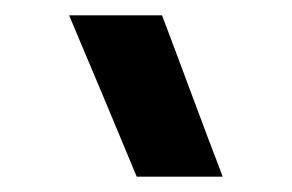

<svg xmlns="http://www.w3.org/2000/svg" viewBox="-20 -108 380 250"><path d="M70 -88C100 -17 129 52 158 122H270C243 52 218 -17 191 -88Z"/></svg>

Font: Hejaz SemiBold
Style: Regular
Weight: 600
Designer: Bandar Raffah (Arabic) and Santiago Orozco (Latin)
Foundry: Caramella and Typemade
Version: Version 1.010;hotconv 1.0.109;makeotfexe 2.5.65596